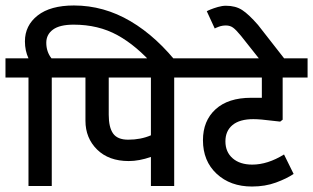

<svg xmlns="http://www.w3.org/2000/svg" viewBox="-44 -679 1143 701"><path d="M613 -436H521Q455 -512 385 -550.5Q315 -589 225 -589Q174 -589 149.5 -571Q125 -553 125 -523Q125 -490 144 -466H231V-396H145V0H60V-396H-24V-466H60Q47 -494 47 -528Q47 -586 93.5 -622.5Q140 -659 226 -659Q335 -659 432.5 -601.5Q530 -544 613 -436Z M592 -396V0H507V-106Q464 -91 426 -91Q353 -91 310.5 -133Q268 -175 268 -238V-396H184V-466H682V-396ZM353 -396V-260Q353 -214 369 -191.5Q385 -169 424 -169Q470 -169 507 -185V-396Z M779 -163Q779 -124 805.5 -101Q832 -78 877 -78Q933 -78 993 -115L1028 -44Q1003 -27 963.5 -12.5Q924 2 876 2Q797 2 747 -44.5Q697 -91 697 -167Q697 -238 743 -280Q789 -322 873 -322H912V-396H634V-466H1079V-396H988V-242L979 -235L952 -238Q906 -244 881 -244Q831 -244 805 -222.5Q779 -201 779 -163Z M836 -548Q818 -570 807 -578Q796 -586 781 -586Q767 -586 755 -581.5Q743 -577 740 -575L711 -638Q714 -640 725 -644.5Q736 -649 751.5 -653.5Q767 -658 781 -658Q816 -658 840 -642.5Q864 -627 898 -588L1016 -437H924Z"/></svg>

Font: Cambay Devanagari
Style: Regular
Weight: 700
Designer: Pooja Saxena
Foundry: Pooja Saxena
Version: Version 1.095;PS 001.095;hotconv 1.0.70;makeotf.lib2.5.58329